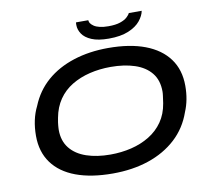

<svg xmlns="http://www.w3.org/2000/svg" viewBox="-92 -980 1206 1097"><g transform="rotate(-10 510.5 -431.5)"><path d="M476 12Q351 12 262.5 -21Q174 -54 127 -118.5Q80 -183 80 -276Q80 -323 89 -365Q98 -407 116 -443Q150 -527 215 -583.5Q280 -640 371.5 -669.5Q463 -699 573 -699Q698 -699 786.5 -665.5Q875 -632 922.5 -567.5Q970 -503 970 -410Q970 -369 963 -332Q956 -295 942 -262Q911 -173 844.5 -112Q778 -51 684.5 -19.5Q591 12 476 12ZM481 -97Q545 -97 603 -111Q661 -125 708.5 -154Q756 -183 787 -227.5Q818 -272 828 -333Q830 -347 831.5 -357.5Q833 -368 834 -375.5Q835 -383 835.5 -389Q836 -395 836 -400Q836 -466 802 -508Q768 -550 707.5 -570Q647 -590 568 -590Q504 -590 446 -576Q388 -562 341 -533.5Q294 -505 263.5 -460.5Q233 -416 222 -356Q219 -341 217.5 -330.5Q216 -320 215.5 -312.5Q215 -305 214.5 -299Q214 -293 214 -287Q214 -223 248 -180.5Q282 -138 342.5 -117.5Q403 -97 481 -97ZM587 -751Q525 -751 487.5 -767Q450 -783 433.5 -808Q417 -833 417 -859Q417 -864 417 -867.5Q417 -871 418 -875H489Q489 -871 490.5 -866.5Q492 -862 494 -858Q501 -848 513.5 -839.5Q526 -831 547 -826Q568 -821 597 -821Q639 -821 665.5 -830Q692 -839 706 -852Q720 -865 724 -875H799Q794 -847 770.5 -818Q747 -789 701.5 -770Q656 -751 587 -751Z"/></g></svg>

Font: Archivo Expanded Medium
Style: Italic
Weight: 500
Width: 7
Italic angle: -10°
Designer: Hector Gatti
Foundry: Omnibus-Type
Version: Version 2.001